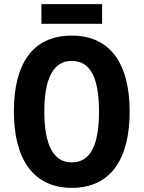

<svg xmlns="http://www.w3.org/2000/svg" viewBox="-20 -897 693 927"><path d="M473 -877H180V-782H473ZM606 -358C606 -583 517 -725 327 -725C140 -725 47 -593 47 -359C47 -134 137 10 327 10C517 10 606 -133 606 -358ZM194 -358C194 -518 237 -603 327 -603C417 -603 458 -520 458 -358C458 -196 417 -113 326 -113C237 -113 194 -199 194 -358Z"/></svg>

Font: Noto Sans Thai Looped Condensed
Style: Bold
Weight: 700
Width: 3
Designer: Sasikarn Vongin, Ben Mitchell
Foundry: The Fontpad Ltd
Version: Version 1.001